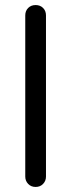

<svg xmlns="http://www.w3.org/2000/svg" viewBox="-20 -730 282 760"><path d="M121 10Q103 10 91.5 -2Q80 -14 80 -31V-669Q80 -687 91.5 -698.5Q103 -710 121 -710Q139 -710 150.5 -698.5Q162 -687 162 -669V-31Q162 -14 150.5 -2Q139 10 121 10Z"/></svg>

Font: National Park
Style: Regular
Weight: 400
Designer: Andrea Herstowski, Ben Hoepner
Version: Version 1.009